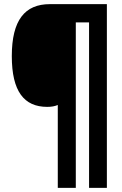

<svg xmlns="http://www.w3.org/2000/svg" viewBox="-20 -780 590 927"><path d="M496 127V-760H221C100 -760 37 -683 37 -509C37 -339 96 -264 208 -264C229 -264 244 -267 259 -273V127H346V-672H410V127Z"/></svg>

Font: Noto Sans Sinhala UI Condensed Black
Style: Regular
Weight: 900
Width: 3
Designer: Jelle Bosma - Monotype Design Team
Foundry: Monotype Imaging Inc.
Version: Version 2.006